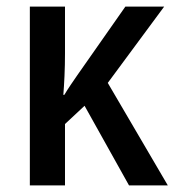

<svg xmlns="http://www.w3.org/2000/svg" viewBox="-20 -559 531 579"><path d="M475 -539 305 -309 486 0H369L235 -240L176 -185V0H70V-539H176V-398Q176 -363 174.5 -330Q173 -297 171 -273H174Q183 -288 193.5 -303.5Q204 -319 213 -332L358 -539Z"/></svg>

Font: Noto Sans Display SemiCondensed Medium
Style: Regular
Weight: 500
Width: 4
Designer: Monotype Design Team
Foundry: Monotype Imaging Inc.
Version: Version 2.003